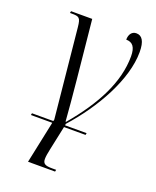

<svg xmlns="http://www.w3.org/2000/svg" viewBox="-145 -629 776 954"><g transform="rotate(20 243.0 -152.0)"><path d="M55 17H168L121 240H264L266 230H244C208 230 195 223 195 198C195 185 198 167 203 144L230 17H344L346 7H232L233 -1C355 -137 456 -317 456 -461C456 -519 439 -544 409 -544C386 -544 372 -525 372 -497C406 -497 423 -476 423 -427C423 -290 351 -153 231 -11H228C225 -51 216 -161 209 -226L178 -536H66L64 -526H73C113 -526 120 -522 125 -473L172 -1L170 7H57Z"/></g></svg>

Font: Noto Serif Display Condensed Light
Style: Italic
Weight: 300
Width: 3
Italic angle: -12°
Designer: Monotype Design Team
Foundry: Monotype Imaging Inc.
Version: Version 2.009